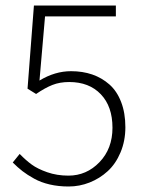

<svg xmlns="http://www.w3.org/2000/svg" viewBox="-20 -659 519 691"><path d="M25.9 -74.2 50.8 -105Q73.2 -82 94.2 -66.7Q115.2 -51.3 150.1 -39.1Q185.1 -26.9 226.1 -26.9Q291.5 -26.9 338.1 -75.4Q384.8 -124 384.8 -199.2Q384.8 -275.9 342.8 -319.8Q300.8 -363.8 229 -363.8Q195.3 -363.8 168.7 -353.3Q142.1 -342.8 109.9 -320.8L79.1 -339.8L102.1 -639.2H397V-600.1H142.1L122.1 -369.1Q177.7 -402.8 235.8 -402.8Q277.3 -402.8 312 -390.9Q346.7 -378.9 373.8 -355Q400.9 -331.1 416 -291.7Q431.2 -252.4 431.2 -201.2Q431.2 -151.9 413.8 -110.6Q396.5 -69.3 367.7 -43Q338.9 -16.6 302.5 -2.2Q266.1 12.2 227.1 12.2Q190.4 12.2 158.9 4.9Q127.4 -2.4 102.8 -16.1Q78.1 -29.8 61 -43Q43.9 -56.2 25.9 -74.2Z"/></svg>

Font: Source Sans Pro Light
Style: Regular
Weight: 300
Designer: Paul D. Hunt
Foundry: Adobe Systems Incorporated
Version: Version 2.020;PS 2.0;hotconv 1.0.86;makeotf.lib2.5.63406